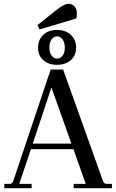

<svg xmlns="http://www.w3.org/2000/svg" viewBox="-20 -999 617 1019"><path d="M190 -843 179 -866 276 -943Q321 -979 342 -979Q363 -979 375.5 -965Q388 -951 388 -927Q388 -913 385 -901ZM282 -655Q237 -655 209.5 -680Q182 -705 182 -746Q182 -788 209.5 -814Q237 -840 282 -840Q328 -840 356 -814Q384 -788 384 -746Q384 -705 356 -680Q328 -655 282 -655ZM282 -688Q301 -688 312.5 -704Q324 -720 324 -746Q324 -773 312.5 -789.5Q301 -806 282 -806Q265 -806 253.5 -789.5Q242 -773 242 -746Q242 -721 253.5 -704.5Q265 -688 282 -688ZM3 0V-23H31Q45 -23 50 -37L249 -630H315L527 -37Q532 -23 546 -23H574V0H371V-23H435L370 -207H144L82 -23H148V0ZM154 -237H359L253 -535Z"/></svg>

Font: Arapey
Style: Regular
Weight: 400
Designer: Eduardo Rodriguez Tunni
Foundry: Eduardo Rodriguez Tunni
Version: Version 4.000